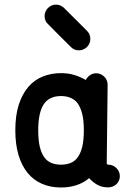

<svg xmlns="http://www.w3.org/2000/svg" viewBox="-20 -831 599 851"><path d="M250.5 -506.8Q282.2 -506.8 308.3 -499Q334.5 -491.2 360.4 -476.6Q367.2 -490.2 379.6 -498.3Q392.1 -506.3 406.7 -506.3Q417 -506.3 426 -502.2Q435.1 -498 442.1 -491.2Q449.2 -484.4 453.1 -475.1Q457 -465.8 457 -455.6L453.1 -107.9Q453.1 -103 456.1 -102.1Q459 -101.1 460 -101.1H460.4Q471.2 -101.1 480.2 -96.9Q489.3 -92.8 496.3 -85.7Q503.4 -78.6 507.3 -69.6Q511.2 -60.5 511.2 -50.3Q511.2 -39.6 507.1 -30.3Q502.9 -21 495.8 -14.4Q488.8 -7.8 479.5 -4.2Q470.2 -0.5 460 -0.5H459Q432.1 -0.5 411.9 -11.7Q391.6 -22.9 375 -41.5Q350.6 -20.5 318.8 -10.3Q287.1 0 250.5 0Q203.6 0 166 -16.4Q128.4 -32.7 102.3 -64.7Q76.2 -96.7 62 -144Q47.9 -191.4 47.9 -253.4Q47.9 -319.3 63.2 -366.9Q78.6 -414.6 105.5 -445.8Q132.3 -477.1 169.7 -491.9Q207 -506.8 250.5 -506.8ZM323.7 -374Q311.5 -389.2 293.2 -397.2Q274.9 -405.3 250.5 -405.3Q197.8 -405.3 173.6 -368.4Q149.4 -331.5 149.4 -253.4Q149.4 -208.5 156.7 -179.2Q164.1 -149.9 177.2 -132.6Q190.4 -115.2 209.2 -108.2Q228 -101.1 250.5 -101.1Q272.9 -101.1 291.7 -108.2Q310.5 -115.2 323.7 -132.8Q336.9 -150.4 344.2 -179.4Q351.6 -208.5 351.6 -253.4Q351.6 -298.8 344 -327.6Q336.4 -356.4 323.7 -374ZM192.9 -724.1Q177.7 -737.3 177.7 -760.3Q177.7 -770 181.6 -779.3Q185.5 -788.6 192.4 -795.4Q199.2 -802.2 208.3 -806.4Q217.3 -810.5 228 -810.5Q239.3 -810.5 247.8 -806.6Q256.3 -802.7 264.2 -795.4L365.7 -694.3Q380.4 -679.7 380.4 -658.2Q380.4 -647.5 376.2 -638.2Q372.1 -628.9 365.2 -622.3Q358.4 -615.7 349.1 -611.8Q339.8 -607.9 330.1 -607.9Q307.6 -607.9 293.9 -623L243.2 -673.3Z"/></svg>

Font: TGL 0-17
Style: Regular
Weight: 400
Designer: Peter Wiegel
Foundry: Peter Wiegel
Version: Version 1.003 2010